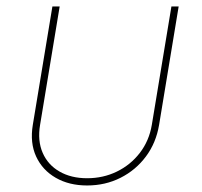

<svg xmlns="http://www.w3.org/2000/svg" viewBox="-20 -566 624 594"><path d="M249.5 7.8Q193.8 7.8 152.6 -15.9Q111.3 -39.6 91.8 -81.8Q72.3 -124 81.5 -179.7L142.1 -545.9H164.6L104 -179.7Q95.7 -130.4 112.1 -93Q128.4 -55.7 164.3 -35.2Q200.2 -14.6 249.5 -14.6Q299.3 -14.6 341.6 -35.2Q383.8 -55.7 412.6 -93Q441.4 -130.4 449.7 -179.7L510.3 -545.9H532.7L472.2 -179.7Q462.9 -124 431.4 -81.8Q399.9 -39.6 352.8 -15.9Q305.7 7.8 249.5 7.8Z"/></svg>

Font: Inter Thin
Style: Italic
Weight: 250
Italic angle: -9.3988°
Designer: Rasmus Andersson
Foundry: rsms
Version: Version 4.001;git-66647c0bb